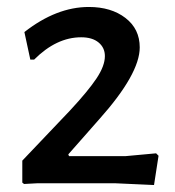

<svg xmlns="http://www.w3.org/2000/svg" viewBox="-20 -526 502 551"><path d="M235 -506Q299 -506 340 -474.5Q381 -443 381 -390Q381 -314 265 -184L176 -83L178 -78H341L428 -86L435 -79L422 5L312 0H86L49 2L44 -2V-65L181 -209Q233 -265 257 -301Q281 -337 281 -365Q281 -389 263 -404Q245 -419 213 -419Q142 -419 78 -355H67L50 -434Q142 -506 235 -506Z"/></svg>

Font: Alegreya Sans Medium
Style: Regular
Weight: 500
Designer: Juan Pablo del Peral
Foundry: Huerta Tipografica
Version: Version 2.007